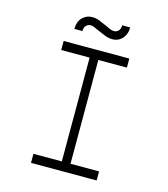

<svg xmlns="http://www.w3.org/2000/svg" viewBox="-125 -967 934 1065"><g transform="rotate(15 341.5 -434.5)"><path d="M153 0V-52H316V-648H153V-700H530V-648H366V-52H530V0ZM411 -779Q389 -779 368 -787.5Q347 -796 324 -806Q312 -811 299.5 -817Q287 -823 276 -823Q261 -823 250 -812Q239 -801 239 -780H193Q193 -821 216 -845Q239 -869 272 -869Q294 -869 314.5 -861Q335 -853 359 -842Q370 -837 383 -831Q396 -825 407 -825Q422 -825 433 -835.5Q444 -846 444 -868H490Q490 -841 479.5 -821Q469 -801 451 -790Q433 -779 411 -779Z"/></g></svg>

Font: Lexend Peta ExtraLight
Style: Regular
Weight: 250
Version: Version 1.007